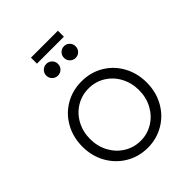

<svg xmlns="http://www.w3.org/2000/svg" viewBox="-238 -988 1134 1134"><g transform="rotate(-45 329.5 -420.5)"><path d="M61 -266Q61 -344 96 -407.5Q131 -471 192.5 -507Q254 -543 330 -543Q406 -543 467 -507Q528 -471 563 -407.5Q598 -344 598 -266Q598 -187 562.5 -123.5Q527 -60 465.5 -24Q404 12 330 12Q255 12 193.5 -24.5Q132 -61 96.5 -124.5Q61 -188 61 -266ZM330 -47Q386 -47 433 -76Q480 -105 507 -155Q534 -205 534 -266Q534 -327 507 -377Q480 -427 433.5 -455.5Q387 -484 330 -484Q273 -484 226 -455.5Q179 -427 152 -377Q125 -327 125 -266Q125 -205 152 -155Q179 -105 226 -76Q273 -47 330 -47ZM207 -714Q207 -735 221.5 -749Q236 -763 256 -763Q276 -763 290.5 -749Q305 -735 305 -714Q305 -693 290.5 -679Q276 -665 256 -665Q236 -665 221.5 -679Q207 -693 207 -714ZM218 -853H443V-803H218ZM404 -763Q424 -763 438 -749Q452 -735 452 -714Q452 -693 438 -679Q424 -665 404 -665Q384 -665 369.5 -679Q355 -693 355 -714Q355 -735 369.5 -749Q384 -763 404 -763Z"/></g></svg>

Font: Eudoxus Sans Light
Style: Regular
Weight: 300
Designer: Stijn de Vries
Foundry: tokotype
Version: Version 2.005